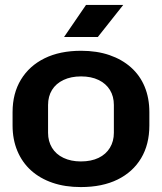

<svg xmlns="http://www.w3.org/2000/svg" viewBox="-20 -749 657 779"><path d="M308 10Q244 10 193 -7.5Q142 -25 106 -57.5Q70 -90 50.5 -136.5Q31 -183 31 -240V-294Q31 -370 65 -426Q99 -482 161 -512.5Q223 -543 309 -543Q373 -543 424 -525.5Q475 -508 511.5 -475.5Q548 -443 567 -397Q586 -351 586 -294V-240Q586 -163 552.5 -107Q519 -51 457 -20.5Q395 10 308 10ZM308 -94Q350 -94 380 -108.5Q410 -123 426 -149.5Q442 -176 442 -210V-323Q442 -358 426 -384Q410 -410 380 -424.5Q350 -439 309 -439Q268 -439 237.5 -424.5Q207 -410 191 -384Q175 -358 175 -323V-210Q175 -176 191 -149.5Q207 -123 237.5 -108.5Q268 -94 308 -94ZM240 -599 329 -729H480L377 -599Z"/></svg>

Font: Hubot Sans Condensed ExtraLight SemiBold
Style: Regular
Weight: 600
Version: Version 2.000